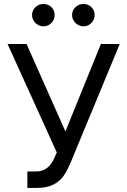

<svg xmlns="http://www.w3.org/2000/svg" viewBox="-20 -926 633 956"><path d="M116.2 -72.3H160.2Q221.7 -72.3 251 -140.6L262.7 -167L17.6 -707H112.3L305.7 -271.5L482.4 -707H576.2L331.1 -115.2Q314 -74.7 295.7 -48.8Q277.3 -22.9 244.9 -6.6Q212.4 9.8 161.1 9.8H116.2ZM139.6 -850.6Q139.6 -874 156.2 -890.1Q172.9 -906.2 195.3 -906.2Q220.2 -906.2 236.1 -890.6Q252 -875 252 -850.6Q252 -828.1 235.8 -811.5Q219.7 -794.9 195.3 -794.9Q181.2 -794.9 168.2 -802.7Q155.3 -810.5 147.5 -823.5Q139.6 -836.4 139.6 -850.6ZM338.9 -850.6Q338.9 -874.5 355.7 -890.4Q372.6 -906.2 395.5 -906.2Q418.9 -906.2 435.1 -890.4Q451.2 -874.5 451.2 -850.6Q451.2 -835.9 443.8 -823.2Q436.5 -810.5 423.6 -802.7Q410.6 -794.9 395.5 -794.9Q380.9 -794.9 367.7 -802.7Q354.5 -810.5 346.7 -823.5Q338.9 -836.4 338.9 -850.6Z"/></svg>

Font: Pretendard Std
Style: Regular
Weight: 400
Designer: Base glyphs from Inter by Rasmus Andersson; Hangeul glyphs from Noto Sans CJK(Source Han Sans) by Jang Soo-young and Kan
Foundry: Kil Hyung-jin
Version: Version 1.309